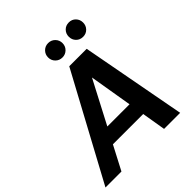

<svg xmlns="http://www.w3.org/2000/svg" viewBox="-261 -1052 1207 1207"><g transform="rotate(-45 343.0 -448.5)"><path d="M-22 0 356 -700H511L642 0H499L407 -549L120 0ZM109 -159 162 -263H534L550 -159ZM365 -769Q338 -769 319.5 -787.5Q301 -806 301 -833Q301 -860 319.5 -878.5Q338 -897 365 -897Q392 -897 410.5 -878.5Q429 -860 429 -833Q429 -806 410.5 -787.5Q392 -769 365 -769ZM549 -769Q521 -769 503 -787.5Q485 -806 485 -833Q485 -860 503 -878.5Q521 -897 549 -897Q576 -897 594 -878.5Q612 -860 612 -833Q612 -806 594 -787.5Q576 -769 549 -769Z"/></g></svg>

Font: DM Sans 20pt
Style: Bold Italic
Weight: 700
Italic angle: -10°
Version: Version 4.004;gftools[0.9.30]